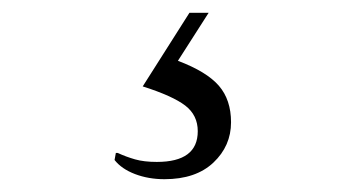

<svg xmlns="http://www.w3.org/2000/svg" viewBox="-20 -40 540 300"><path d="M237 240Q212 240 191 232Q170 224 159 210L161 199H164Q177 205 191 209Q205 213 225 213Q289 213 289 165Q289 140 269.5 125Q250 110 203 95L276 -20H306L258 55Q303 72 322 94Q341 116 341 151Q341 188 313.5 214Q286 240 237 240Z"/></svg>

Font: Spectral SC
Style: Italic
Weight: 400
Italic angle: -10°
Designer: Jean-Baptiste Levee
Foundry: Production Type
Version: Version 2.001